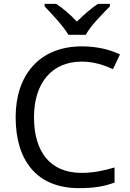

<svg xmlns="http://www.w3.org/2000/svg" viewBox="-20 -964 672 994"><path d="M334 -784H424C448 -829 511 -893 549 -931V-944H487C452 -921 414 -888 378 -852C345 -888 306 -921 271 -944H211V-931C247 -893 308 -829 334 -784ZM403 -645C467 -645 521 -626 565 -606L601 -682C547 -709 477 -724 404 -724C183 -724 61 -574 61 -358C61 -133 170 10 389 10C468 10 520 1 573 -19V-97C519 -81 464 -69 402 -69C238 -69 156 -180 156 -357C156 -536 250 -645 403 -645Z"/></svg>

Font: Noto Sans Gurmukhi UI
Style: Regular
Weight: 400
Designer: Jelle Bosma - Monotype Design Team
Foundry: Monotype Imaging Inc.
Version: Version 2.004